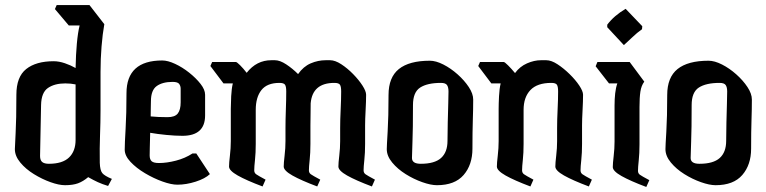

<svg xmlns="http://www.w3.org/2000/svg" viewBox="-20 -740 3041 762"><path d="M409 -2Q386 -9 368.5 -17Q351 -25 330 -37Q310 -20 289.5 -12.5Q269 -5 238 -5Q214 -5 180.5 -17Q147 -29 114.5 -49Q82 -69 60.5 -95Q39 -121 39 -148Q39 -159 42 -211.5Q45 -264 45 -364Q45 -435 84 -466Q123 -497 193 -497Q214 -497 237.5 -489Q261 -481 280 -470Q281 -523 285 -567Q289 -611 296 -639H253L198 -704L205 -720H335L394 -644Q387 -605 383 -555.5Q379 -506 379 -455V-304Q379 -255 377 -203.5Q375 -152 376 -94Q377 -64 386 -53Q395 -42 424 -30ZM139 -121Q139 -104 147.5 -97Q156 -90 174 -90Q228 -90 254 -115Q280 -140 280 -185V-405Q261 -409 239 -409Q197 -409 170.5 -391Q144 -373 143 -323Z M684 -7Q660 -7 625 -19.5Q590 -32 555.5 -52.5Q521 -73 498 -97.5Q475 -122 475 -146Q475 -170 478.5 -229Q482 -288 482 -370Q482 -500 624 -500Q646 -500 675 -486.5Q704 -473 731 -451.5Q758 -430 776 -407Q794 -384 794 -364V-282Q794 -201 704 -201Q676 -201 640 -204.5Q604 -208 576 -213Q575 -180 574.5 -153.5Q574 -127 574 -123Q574 -107 582 -100Q590 -93 611 -93Q642 -93 678.5 -102.5Q715 -112 744 -131H759L813 -49Q794 -31 756.5 -19Q719 -7 684 -7ZM579 -338Q579 -330 578.5 -314Q578 -298 578 -278Q607 -275 645 -275Q674 -275 685.5 -289.5Q697 -304 697 -334V-388Q697 -399 691 -407Q685 -415 665 -415Q625 -415 602 -398.5Q579 -382 579 -338Z M1022 0Q958 -24 923.5 -43.5Q889 -63 889 -79Q889 -93 892.5 -122.5Q896 -152 896 -180V-308Q896 -328 897.5 -358Q899 -388 904 -409H867L815 -478L822 -494H916Q920 -494 933 -481Q946 -468 959 -451Q998 -501 1057 -501H1071Q1091 -501 1116 -484.5Q1141 -468 1163 -446Q1184 -476 1213 -488.5Q1242 -501 1273 -501H1290Q1310 -501 1334.5 -485Q1359 -469 1381.5 -446Q1404 -423 1418.5 -400.5Q1433 -378 1433 -364Q1433 -339 1431 -302Q1429 -265 1429 -242V-169Q1429 -133 1426 -105.5Q1423 -78 1423 -64Q1423 -54 1430.5 -48.5Q1438 -43 1468 -27L1456 0Q1392 -24 1357.5 -43.5Q1323 -63 1323 -79Q1323 -93 1326.5 -122.5Q1330 -152 1330 -180V-232Q1330 -264 1332 -305Q1334 -346 1334 -377Q1334 -397 1329 -404Q1324 -411 1307 -411Q1220 -411 1213 -330Q1213 -307 1212.5 -283Q1212 -259 1212 -242V-169Q1212 -133 1209 -105.5Q1206 -78 1206 -64Q1206 -54 1213.5 -48.5Q1221 -43 1251 -27L1239 0Q1175 -24 1140.5 -43.5Q1106 -63 1106 -79Q1106 -93 1109.5 -122.5Q1113 -152 1113 -180V-232Q1113 -264 1114.5 -305Q1116 -346 1116 -377Q1116 -397 1111 -404Q1106 -411 1089 -411Q1040 -411 1017.5 -382.5Q995 -354 995 -304V-169Q995 -133 992 -105.5Q989 -78 989 -64Q989 -54 996.5 -48.5Q1004 -43 1034 -27Z M1714 -5Q1690 -5 1656 -17Q1622 -29 1590 -49Q1558 -69 1536.5 -95Q1515 -121 1515 -148Q1515 -160 1518.5 -218Q1522 -276 1522 -363Q1522 -433 1563 -466Q1604 -499 1686 -499Q1710 -499 1739.5 -484Q1769 -469 1796 -445Q1823 -421 1840.5 -394.5Q1858 -368 1858 -345Q1858 -307 1856.5 -263Q1855 -219 1855 -150Q1855 -86 1820 -45.5Q1785 -5 1714 -5ZM1650 -90Q1705 -90 1730.5 -113Q1756 -136 1756 -181Q1756 -213 1757 -253.5Q1758 -294 1759 -328.5Q1760 -363 1760 -377Q1760 -394 1754 -402.5Q1748 -411 1730 -411Q1676 -411 1647.5 -392.5Q1619 -374 1619 -323Q1619 -227 1617 -178.5Q1615 -130 1615 -113Q1615 -90 1650 -90Z M2085 0Q2021 -24 1986.5 -43.5Q1952 -63 1952 -79Q1952 -93 1955.5 -122.5Q1959 -152 1959 -180V-308Q1959 -328 1960.5 -358Q1962 -388 1967 -409H1930L1878 -478L1885 -494H1979Q1983 -494 1996.5 -480.5Q2010 -467 2024 -450Q2043 -476 2071.5 -488.5Q2100 -501 2127 -501H2148Q2168 -501 2192.5 -485Q2217 -469 2240.5 -446Q2264 -423 2279 -400.5Q2294 -378 2294 -364Q2294 -339 2292 -302Q2290 -265 2290 -242V-169Q2290 -133 2287 -105.5Q2284 -78 2284 -64Q2284 -54 2291.5 -48.5Q2299 -43 2329 -27L2317 0Q2253 -24 2218.5 -43.5Q2184 -63 2184 -79Q2184 -93 2187.5 -122.5Q2191 -152 2191 -180V-232Q2191 -264 2193 -305Q2195 -346 2195 -377Q2195 -397 2190 -404Q2185 -411 2168 -411Q2112 -411 2085 -382.5Q2058 -354 2058 -304V-169Q2058 -133 2055 -105.5Q2052 -78 2052 -64Q2052 -54 2059.5 -48.5Q2067 -43 2097 -27Z M2456 -561 2390 -632V-642Q2417 -678 2463 -705L2529 -636L2528 -624Q2508 -610 2490.5 -593Q2473 -576 2456 -561ZM2545 2Q2481 -22 2446.5 -41.5Q2412 -61 2412 -77Q2412 -91 2415.5 -120.5Q2419 -150 2419 -178V-321Q2419 -347 2421.5 -369.5Q2424 -392 2430 -409H2397L2344 -477L2351 -494H2479L2537 -416Q2525 -400 2521.5 -376Q2518 -352 2518 -315V-167Q2518 -131 2515 -103.5Q2512 -76 2512 -62Q2512 -52 2519.5 -46.5Q2527 -41 2557 -25Z M2820 -5Q2796 -5 2762 -17Q2728 -29 2696 -49Q2664 -69 2642.5 -95Q2621 -121 2621 -148Q2621 -160 2624.5 -218Q2628 -276 2628 -363Q2628 -433 2669 -466Q2710 -499 2792 -499Q2816 -499 2845.5 -484Q2875 -469 2902 -445Q2929 -421 2946.5 -394.5Q2964 -368 2964 -345Q2964 -307 2962.5 -263Q2961 -219 2961 -150Q2961 -86 2926 -45.5Q2891 -5 2820 -5ZM2756 -90Q2811 -90 2836.5 -113Q2862 -136 2862 -181Q2862 -213 2863 -253.5Q2864 -294 2865 -328.5Q2866 -363 2866 -377Q2866 -394 2860 -402.5Q2854 -411 2836 -411Q2782 -411 2753.5 -392.5Q2725 -374 2725 -323Q2725 -227 2723 -178.5Q2721 -130 2721 -113Q2721 -90 2756 -90Z"/></svg>

Font: Jaini Purva
Style: Regular
Weight: 400
Designer: Maithili Shingre, Girish Dalvi (Devanagari), Taresh Vohra (Latin)
Foundry: Ek Type
Version: Version 2.000; ttfautohint (v1.8.4.7-5d5b)